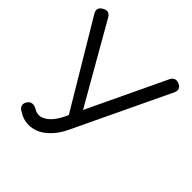

<svg xmlns="http://www.w3.org/2000/svg" viewBox="-206 -943 1112 1112"><g transform="rotate(45 350.0 -386.5)"><path d="M192 8Q146 8 104 -21Q87 -31 84.5 -47Q82 -63 93 -78Q103 -93 119.5 -95Q136 -97 153 -87Q163 -81 173 -77.5Q183 -74 194 -74Q223 -74 253 -100.5Q283 -127 306 -176L581 -755Q599 -792 636 -776Q673 -759 655 -722L379 -142Q345 -70 296.5 -31Q248 8 192 8ZM340 -158 6 -717Q-15 -753 22 -773Q57 -794 78 -758L397 -201Z"/></g></svg>

Font: Comfortaa Medium
Style: Regular
Weight: 500
Designer: Johan Aakerlund
Foundry: Johan Aakerlund
Version: Version 3.104; ttfautohint (v1.8.1.43-b0c9)